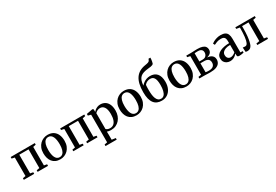

<svg xmlns="http://www.w3.org/2000/svg" viewBox="84 -2253 5589 3883"><g transform="rotate(-30 2879.0 -312.0)"><path d="M28 0V-37L95.5 -49.5V-481.5L28 -496V-532.5H591.5V-496L525.5 -481V-49.5L593 -37V0H350.5V-37L418.5 -49.5V-486H202.5V-49.5L270 -37V0Z M637.5 -264.5Q637.5 -334 659 -387Q680.5 -440 717 -475.8Q753.5 -511.5 799.5 -530Q845.5 -548.5 894 -548.5Q977.5 -548.5 1031.2 -512.2Q1085 -476 1110.8 -413.8Q1136.5 -351.5 1136.5 -272.5Q1136.5 -203 1115 -150Q1093.5 -97 1057 -61Q1020.5 -25 974.5 -7Q928.5 11 880 11Q817.5 11 771.8 -9.8Q726 -30.5 696.2 -67.8Q666.5 -105 652 -155.2Q637.5 -205.5 637.5 -264.5ZM887.5 -33Q929 -33 957.8 -58.5Q986.5 -84 1001.5 -134.8Q1016.5 -185.5 1016.5 -262.5Q1016.5 -312.5 1009.8 -356.2Q1003 -400 987.8 -433.2Q972.5 -466.5 948 -485.2Q923.5 -504 888 -504Q846 -504 816.8 -478.8Q787.5 -453.5 772.2 -402.8Q757 -352 757 -275Q757 -224.5 764.2 -180.8Q771.5 -137 786.8 -103.8Q802 -70.5 827 -51.8Q852 -33 887.5 -33Z M1183.5 0V-37L1251 -49.5V-481.5L1183.5 -496V-532.5H1747V-496L1681 -481V-49.5L1748.5 -37V0H1506V-37L1574 -49.5V-486H1358V-49.5L1425.5 -37V0Z M1800 235V198.5L1866 185.5L1865.5 -459.5L1798.5 -477.5V-516.5L1936 -542.5H1946.5L1965 -527.5V-468Q1977 -484 2000 -502.8Q2023 -521.5 2055.5 -534.8Q2088 -548 2128 -548Q2187 -548 2234 -519.8Q2281 -491.5 2308.2 -433.5Q2335.5 -375.5 2335.5 -286.5Q2335.5 -223.5 2316 -169.2Q2296.5 -115 2260.8 -74.5Q2225 -34 2175.8 -11.5Q2126.5 11 2067 11Q2039 11 2011.5 6.5Q1984 2 1969.5 -4L1971.5 78V185.5L2061.5 198.5V235ZM2065 -31Q2111 -31 2145.5 -57Q2180 -83 2199.2 -137Q2218.5 -191 2218.5 -273.5Q2218.5 -331 2208.5 -371.5Q2198.5 -412 2180.5 -437.8Q2162.5 -463.5 2138.8 -475.5Q2115 -487.5 2087.5 -487.5Q2060 -487.5 2037 -478.8Q2014 -470 1997.5 -457.5Q1981 -445 1971.5 -434.5V-66Q1980 -53.5 2005.2 -42.2Q2030.5 -31 2065 -31Z M2417 -264.5Q2417 -334 2438.5 -387Q2460 -440 2496.5 -475.8Q2533 -511.5 2579 -530Q2625 -548.5 2673.5 -548.5Q2757 -548.5 2810.8 -512.2Q2864.5 -476 2890.2 -413.8Q2916 -351.5 2916 -272.5Q2916 -203 2894.5 -150Q2873 -97 2836.5 -61Q2800 -25 2754 -7Q2708 11 2659.5 11Q2597 11 2551.2 -9.8Q2505.5 -30.5 2475.8 -67.8Q2446 -105 2431.5 -155.2Q2417 -205.5 2417 -264.5ZM2667 -33Q2708.5 -33 2737.2 -58.5Q2766 -84 2781 -134.8Q2796 -185.5 2796 -262.5Q2796 -312.5 2789.2 -356.2Q2782.5 -400 2767.2 -433.2Q2752 -466.5 2727.5 -485.2Q2703 -504 2667.5 -504Q2625.5 -504 2596.2 -478.8Q2567 -453.5 2551.8 -402.8Q2536.5 -352 2536.5 -275Q2536.5 -224.5 2543.8 -180.8Q2551 -137 2566.2 -103.8Q2581.5 -70.5 2606.5 -51.8Q2631.5 -33 2667 -33Z M3250 10.5Q3191 10.5 3145 -8.8Q3099 -28 3067.8 -68.8Q3036.5 -109.5 3020.5 -172.8Q3004.5 -236 3004.5 -324Q3004.5 -431.5 3023.5 -511.8Q3042.5 -592 3081 -647.5Q3119.5 -703 3177.8 -736Q3236 -769 3314 -781Q3361.5 -788 3388.5 -798.2Q3415.5 -808.5 3424 -830.5L3437 -860.5H3480Q3480 -838 3477.2 -815.2Q3474.5 -792.5 3470 -771.5Q3465.5 -750.5 3460 -732.5Q3452.5 -718.5 3435.2 -710.5Q3418 -702.5 3392.8 -698.5Q3367.5 -694.5 3335 -691.5Q3268.5 -685 3221.5 -670.8Q3174.5 -656.5 3144 -629Q3113.5 -601.5 3096.8 -555.8Q3080 -510 3074 -441Q3098.5 -469 3130.2 -492.2Q3162 -515.5 3201.2 -529.2Q3240.5 -543 3285 -543Q3334.5 -543 3374 -527.8Q3413.5 -512.5 3441.8 -481Q3470 -449.5 3485 -400.8Q3500 -352 3500 -285.5Q3500 -197 3468.8 -130.2Q3437.5 -63.5 3381.2 -26.5Q3325 10.5 3250 10.5ZM3255 -32Q3298.5 -32 3326.2 -62.2Q3354 -92.5 3367.8 -148.2Q3381.5 -204 3381.5 -279.5Q3381.5 -340 3373.2 -380.8Q3365 -421.5 3349.2 -446Q3333.5 -470.5 3311 -481Q3288.5 -491.5 3259 -491.5Q3228 -491.5 3201.8 -481.8Q3175.5 -472 3156.5 -457.5Q3137.5 -443 3127 -428.5Q3125.5 -409.5 3124.2 -390.2Q3123 -371 3122.8 -350.8Q3122.5 -330.5 3122.5 -307.5Q3122.5 -252 3128.2 -202.5Q3134 -153 3148.8 -114.5Q3163.5 -76 3189.2 -54Q3215 -32 3255 -32Z M3582 -264.5Q3582 -334 3603.5 -387Q3625 -440 3661.5 -475.8Q3698 -511.5 3744 -530Q3790 -548.5 3838.5 -548.5Q3922 -548.5 3975.8 -512.2Q4029.5 -476 4055.2 -413.8Q4081 -351.5 4081 -272.5Q4081 -203 4059.5 -150Q4038 -97 4001.5 -61Q3965 -25 3919 -7Q3873 11 3824.5 11Q3762 11 3716.2 -9.8Q3670.5 -30.5 3640.8 -67.8Q3611 -105 3596.5 -155.2Q3582 -205.5 3582 -264.5ZM3832 -33Q3873.5 -33 3902.2 -58.5Q3931 -84 3946 -134.8Q3961 -185.5 3961 -262.5Q3961 -312.5 3954.2 -356.2Q3947.5 -400 3932.2 -433.2Q3917 -466.5 3892.5 -485.2Q3868 -504 3832.5 -504Q3790.5 -504 3761.2 -478.8Q3732 -453.5 3716.8 -402.8Q3701.5 -352 3701.5 -275Q3701.5 -224.5 3708.8 -180.8Q3716 -137 3731.2 -103.8Q3746.5 -70.5 3771.5 -51.8Q3796.5 -33 3832 -33Z M4381 4Q4357 4 4328.5 3Q4300 2 4273.8 1Q4247.5 0 4230 0H4127V-36.5L4195 -48V-483L4128.5 -496.5V-532.5H4236Q4254 -532.5 4279.2 -533.8Q4304.5 -535 4332.5 -536.2Q4360.5 -537.5 4385.5 -537.5Q4460 -537.5 4504.8 -521.8Q4549.5 -506 4569.5 -477.8Q4589.5 -449.5 4589.5 -412Q4589.5 -361 4558.2 -331.2Q4527 -301.5 4475 -290Q4522 -286.5 4555.5 -270.2Q4589 -254 4607 -226Q4625 -198 4625 -158.5Q4625 -111 4600.2 -74.2Q4575.5 -37.5 4522 -16.8Q4468.5 4 4381 4ZM4372.5 -40Q4444.5 -40 4478 -70.2Q4511.5 -100.5 4511.5 -151Q4511.5 -207.5 4478 -231.5Q4444.5 -255.5 4391 -255.5H4299V-47Q4306.5 -45.5 4318.2 -43.8Q4330 -42 4344 -41Q4358 -40 4372.5 -40ZM4299 -297.5H4379Q4414.5 -297.5 4437.5 -312.8Q4460.5 -328 4472 -352.8Q4483.5 -377.5 4483.5 -406Q4483.5 -431.5 4472.8 -451.2Q4462 -471 4438.2 -482.2Q4414.5 -493.5 4375.5 -493.5Q4355 -493.5 4335.2 -492.5Q4315.5 -491.5 4299 -490Z M4847.5 10Q4807 10 4771.5 -6.5Q4736 -23 4714.5 -56.2Q4693 -89.5 4693 -139.5Q4693 -188 4720.2 -222Q4747.5 -256 4792.8 -277Q4838 -298 4893.2 -308Q4948.5 -318 5005 -318.5V-361.5Q5005 -401 4996.2 -426.8Q4987.5 -452.5 4965.2 -465Q4943 -477.5 4902.5 -477.5Q4848.5 -477.5 4806.8 -462Q4765 -446.5 4739 -432.5L4718.5 -472.5Q4732 -484.5 4763.8 -501.8Q4795.5 -519 4839.2 -532.2Q4883 -545.5 4933 -545.5Q4997 -545.5 5036 -525.8Q5075 -506 5092.2 -464.2Q5109.5 -422.5 5109.5 -358V-42L5163.5 -40.5V-7Q5152.5 -4 5135.8 -0.5Q5119 3 5099.8 5.5Q5080.5 8 5062.5 8Q5035.5 8 5022.8 -0.2Q5010 -8.5 5010 -36.5V-74.5Q4999 -59.5 4976.2 -39.5Q4953.5 -19.5 4921 -4.8Q4888.5 10 4847.5 10ZM4893 -53.5Q4921.5 -53.5 4951.5 -68.2Q4981.5 -83 5005 -106V-276.5Q4941 -276.5 4896.8 -260.8Q4852.5 -245 4829.2 -217.5Q4806 -190 4806 -153Q4806 -120 4817.5 -98Q4829 -76 4848.8 -64.8Q4868.5 -53.5 4893 -53.5Z M5250 7.5Q5235.5 7.5 5224.2 5.5Q5213 3.5 5206 1L5199.5 -103.5Q5209.5 -101 5225.8 -99.5Q5242 -98 5258.5 -98Q5291.5 -98 5312 -141Q5332.5 -184 5342.2 -269.5Q5352 -355 5352.5 -482.5L5274 -496V-532.5H5729V-495.5L5662.5 -482V-48.5L5730.5 -37V0H5480.5V-37L5555 -48.5V-485.5H5404.5V-434.5Q5404.5 -329 5396.8 -254.8Q5389 -180.5 5377.5 -133.2Q5366 -86 5354.5 -61.5Q5339.5 -30 5314.8 -11.2Q5290 7.5 5250 7.5Z"/></g></svg>

Font: Merriweather 72pt Medium
Style: Regular
Weight: 500
Version: Version 2.100